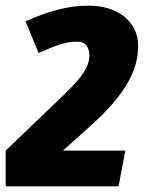

<svg xmlns="http://www.w3.org/2000/svg" viewBox="-21 -657 540 677"><path d="M69 -582Q132 -610 185 -623.5Q238 -637 292 -637Q330 -637 362 -627Q394 -617 417 -598.5Q440 -580 453 -554Q466 -528 466 -496Q466 -463 457.5 -431Q449 -399 429 -364.5Q409 -330 377 -292.5Q345 -255 297 -212L201 -126H421L397 0H-1V-126L121 -243Q168 -288 201 -319.5Q234 -351 254.5 -375.5Q275 -400 284.5 -420Q294 -440 294 -462Q294 -482 284.5 -496Q275 -510 250 -510Q221 -510 190 -500Q159 -490 115 -470Z"/></svg>

Font: Amaranth
Style: Bold Italic
Weight: 700
Italic angle: -12°
Designer: Gesine Todt
Foundry: Gesine Todt
Version: Version 1.001